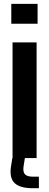

<svg xmlns="http://www.w3.org/2000/svg" viewBox="-20 -820 253 996"><path d="M38.6 -696.9V-800H175V-696.9ZM45.1 0V-600H169.9V0ZM181.7 156.4H150.6Q84.2 156.4 56.3 130.2Q28.4 104.1 36.7 45.7L43.9 0H109L101.9 45.7Q98.4 72.8 110 84.6Q121.6 96.5 150.6 96.5H181.7Z"/></svg>

Font: Big Shoulders Display SC Thin
Style: Regular
Weight: 100
Designer: Patric King
Foundry: XO Type Co
Version: Version 2.002